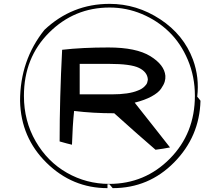

<svg xmlns="http://www.w3.org/2000/svg" viewBox="-20 -760 1136 995"><path d="M289 -27Q289 -252 302 -502Q405 -514 542 -514Q686 -514 759 -469Q832 -424 837 -367Q838 -352 833.5 -336.5Q829 -321 814.5 -300Q800 -279 765 -260Q730 -241 678 -228Q715 -181 780 -99Q845 -17 861 4Q827 11 786 16Q694 -63 572 -173Q462 -173 364 -185Q356 -109 353 -10Q331 -15 289 -27ZM393 -271H559Q648 -271 695 -291Q706 -295 714.5 -300.5Q723 -306 728 -311Q733 -316 737 -321Q741 -326 742.5 -331Q744 -336 744.5 -339Q745 -342 746 -346V-350Q743 -387 700.5 -408Q658 -429 545 -429H393ZM84 -237Q84 -447 210 -605Q353 -740 548 -740Q689 -740 810.5 -660Q932 -580 980 -451Q1014 -358 1002 -259Q1005 -256 1010.5 -249Q1016 -242 1019 -238Q1014 -52 882.5 81.5Q751 215 564 215Q561 212 555.5 205Q550 198 547 195H537V215Q355 215 221.5 84Q88 -47 84 -237ZM104 -263Q104 -133 165 -27.5Q226 78 327 135.5Q428 193 546 193Q731 193 860.5 62Q990 -69 990 -264Q990 -363 953.5 -449.5Q917 -536 856 -595Q795 -654 715 -687.5Q635 -721 548 -721Q365 -721 234.5 -591Q104 -461 104 -263Z"/></svg>

Font: Coval
Style: ExtraLight
Weight: 250
Foundry: Context Ltd
Version: Version 001.000